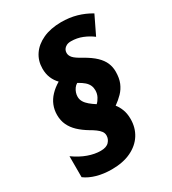

<svg xmlns="http://www.w3.org/2000/svg" viewBox="-189 -866 876 980"><g transform="rotate(-30 249.0 -375.5)"><path d="M177.7 15.1Q130.4 15.1 90.6 3.9Q50.8 -7.3 23.4 -27.8V-151.4Q63 -123 102.1 -109.1Q141.1 -95.2 175.8 -95.2Q209.5 -95.2 224.9 -111.6Q240.2 -127.9 240.2 -148.9Q240.2 -163.1 231.9 -174.1Q223.6 -185.1 209.7 -195.3Q195.8 -205.6 177.7 -215.8Q145 -235.4 121.8 -257.3Q98.6 -279.3 86.2 -305.7Q73.7 -332 73.7 -365.2Q73.7 -395 84.2 -421.1Q94.7 -447.3 115.5 -469.2Q136.2 -491.2 166 -508.8Q147.5 -527.8 137.5 -552Q127.4 -576.2 127.4 -606.9Q127.4 -652.8 151.4 -688.2Q175.3 -723.6 220.2 -744.4Q265.1 -765.1 327.6 -765.6Q376.5 -765.6 418.5 -753.7Q460.4 -741.7 498 -719.2L445.8 -611.3Q420.9 -630.4 389.6 -643.1Q358.4 -655.8 322.8 -655.8Q306.6 -655.8 295.9 -650.1Q285.2 -644.5 279.5 -635.5Q273.9 -626.5 273.9 -615.2Q273.9 -599.6 286.1 -585.7Q298.3 -571.8 335.4 -551.8Q376 -528.8 399.7 -506.1Q423.3 -483.4 433.6 -459.2Q443.8 -435.1 443.8 -408.2Q443.8 -369.6 432.4 -342.3Q420.9 -314.9 401.1 -294.7Q381.3 -274.4 356.4 -256.8Q370.1 -240.7 379.4 -216.3Q388.7 -191.9 388.7 -160.2Q388.7 -109.4 363.8 -69.8Q338.9 -30.3 291.7 -7.6Q244.6 15.1 177.7 15.1ZM276.4 -312Q288.1 -322.3 297.1 -339.6Q306.2 -356.9 306.2 -377.4Q306.2 -393.1 300.3 -406.2Q294.4 -419.4 281 -431.4Q267.6 -443.4 244.6 -455.6Q233.9 -449.7 226.3 -439.2Q218.8 -428.7 214.8 -416.7Q210.9 -404.8 210.9 -393.1Q210.9 -377 219.2 -363Q227.5 -349.1 242.4 -336.7Q257.3 -324.2 276.4 -312Z"/></g></svg>

Font: Open Sans SemiCondensed ExtraBold
Style: Italic
Weight: 800
Width: 4
Italic angle: -12°
Designer: Monotype Design Team
Foundry: Monotype Imaging Inc.
Version: Version 3.003